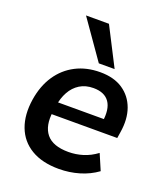

<svg xmlns="http://www.w3.org/2000/svg" viewBox="-140 -853 829 959"><g transform="rotate(20 274.0 -373.5)"><path d="M285 10Q196 10 137.5 -25Q79 -60 55 -123.5Q31 -187 44 -271Q56 -347 92.5 -401.5Q129 -456 186 -485.5Q243 -515 316 -515Q389 -515 436.5 -483Q484 -451 504 -395.5Q524 -340 512 -267L507 -235H140L150 -301H429L410 -285Q421 -356 395.5 -392.5Q370 -429 311 -429Q269 -429 238.5 -410Q208 -391 189.5 -357.5Q171 -324 165 -282L160 -249Q149 -171 183.5 -128.5Q218 -86 301 -86Q340 -86 377.5 -97.5Q415 -109 450 -135L486 -51Q445 -21 393 -5.5Q341 10 285 10ZM293 -554 151 -757H273L377 -554Z"/></g></svg>

Font: Mulish ExtraLight
Style: Bold Italic
Weight: 700
Italic angle: -9°
Version: Version 3.603